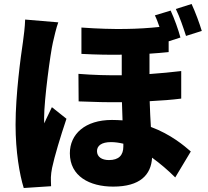

<svg xmlns="http://www.w3.org/2000/svg" viewBox="-20 -876 1040 962"><path d="M991 -721C980 -758 959 -815 940 -856L861 -831C881 -790 898 -739 912 -696ZM106 -778C105 -741 99 -695 95 -666C84 -593 58 -403 58 -251C58 -117 78 -1 99 66L236 57C235 41 235 23 235 12C235 2 238 -21 241 -35C253 -92 283 -192 313 -281L240 -339C227 -310 214 -287 202 -258C201 -262 201 -282 201 -285C201 -377 233 -612 245 -663C249 -681 263 -742 272 -764ZM598 -142C598 -98 575 -74 526 -74C490 -74 466 -90 466 -119C466 -146 489 -164 536 -164C556 -164 577 -161 598 -156ZM888 -520C838 -514 785 -509 729 -505V-607C763 -609 794 -612 825 -615V-669L884 -688C874 -726 854 -782 835 -823L756 -799C765 -781 772 -761 779 -741C675 -730 556 -726 388 -738V-606C465 -602 531 -601 590 -602V-499C521 -498 448 -500 373 -506L374 -368C448 -365 521 -363 591 -364C592 -333 593 -302 594 -273C577 -274 559 -275 541 -275C406 -275 330 -204 330 -108C330 7 429 59 547 59C682 59 737 0 742 -86C782 -57 822 -23 858 13L936 -117C904 -145 836 -203 736 -240C734 -279 731 -321 730 -369C788 -372 842 -376 888 -382Z"/></svg>

Font: Noto Sans Korean Black
Style: Bold
Weight: 900
Designer: Ryoko NISHIZUKA (kana & ideographs); Paul D. Hunt (Latin, Greek & Cyrillic); Wenlong ZHANG (bopomofo); Sandoll Communica
Foundry: Adobe Systems Incorporated
Version: Version 1.000;PS 1;hotconv 1.0.78;makeotf.lib2.5.61930